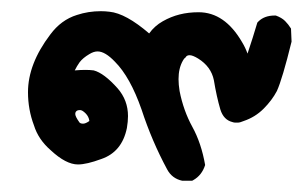

<svg xmlns="http://www.w3.org/2000/svg" viewBox="-20 -149 544 345"><path d="M155.3 -56.6Q148.4 -56.6 140.6 -51.8Q128.9 -44.9 123 -37.1Q118.2 -30.3 114.3 -22.5Q125 -23.4 133.3 -23.4Q141.6 -23.4 148.4 -22.5Q167 -17.6 191.4 9.8Q210 31.2 210 59.6Q210 69.3 208 81.1Q199.2 124 162.1 136.7Q135.7 146.5 120.1 146.5Q98.6 146.5 71.3 121.1Q48.8 101.6 41 76.2Q30.3 47.9 30.3 16.6Q30.3 -34.2 70.3 -86.9Q89.8 -113.3 118.2 -122.1Q138.7 -128.9 161.1 -128.9Q168.9 -128.9 176.8 -127.9Q206.1 -125 248 -88.9Q257.8 -102.5 272.5 -110.8Q287.1 -119.1 302.7 -123Q318.4 -127 336.9 -127Q383.8 -127 415 -73.2Q420.9 -63.5 424.8 -52.7Q434.6 -82 442.4 -108.4L444.3 -110.4Q455.1 -121.1 473.6 -121.1H475.6Q486.3 -117.2 492.2 -111.3Q498 -105.5 502.9 -97.7L503.9 -74.2Q487.3 -6.8 477.5 14.6Q468.8 31.2 453.6 46.4Q438.5 61.5 418 68.4Q411.1 71.3 407.7 71.3Q404.3 71.3 402.3 71.3Q400.4 71.3 397.5 70.3Q381.8 66.4 376 47.9Q369.1 24.4 364.3 -4.9Q359.4 -29.3 335.9 -43.9Q326.2 -49.8 320.8 -49.8Q315.4 -49.8 313.5 -45.9Q310.5 -43.9 308.6 -40Q300.8 -26.4 300.8 -6.8Q300.8 2.9 302.7 14.6Q309.6 49.8 325.7 79.1Q341.8 108.4 348.6 147.5Q342.8 166 327.1 174.8L325.2 175.8H307.6Q289.1 171.9 280.3 155.3Q252.9 104.5 234.4 47.9Q213.9 -10.7 186.5 -38.1Q168.9 -56.6 155.3 -56.6ZM124 48.8Q119.1 48.8 117.2 50.8Q115.2 52.7 115.2 55.7Q115.2 60.5 123 71.3Q125 73.2 129.4 73.2Q133.8 73.2 140.6 68.4Q139.6 60.5 133.8 54.7Q127.9 48.8 124 48.8Z"/></svg>

Font: JasonHandwriting2
Style: SemiBold
Weight: 600
Version: Version 1.04.7